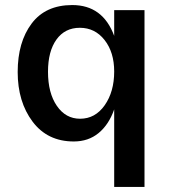

<svg xmlns="http://www.w3.org/2000/svg" viewBox="-20 -540 675 760"><path d="M432 -107Q411 -47 370.5 -13.5Q330 20 272 20Q168 20 109 -58.5Q50 -137 50 -255Q50 -373 105 -446.5Q160 -520 266 -520Q387 -520 432 -398V-500H552V200H432ZM297 -70Q357 -70 394.5 -123.5Q432 -177 432 -257Q432 -333 394 -381.5Q356 -430 296 -430Q237 -430 203.5 -383.5Q170 -337 170 -256Q170 -172 205 -121Q240 -70 297 -70Z"/></svg>

Font: Moderustic Med
Style: Regular
Weight: 500
Designer: Tural Alisoy
Foundry: TAFT Foundry
Version: Version 2.110